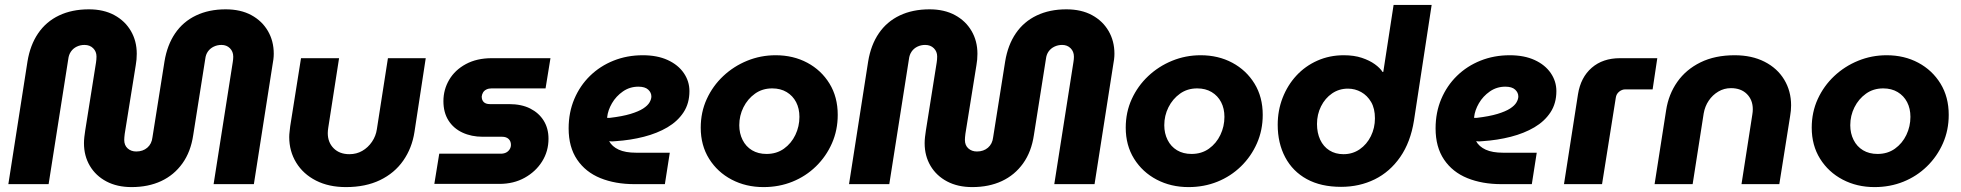

<svg xmlns="http://www.w3.org/2000/svg" viewBox="-20 -750 7989 782"><path d="M516 12Q457 12 413.5 -11Q370 -34 346 -74.5Q322 -115 322 -167Q322 -178 323.5 -192Q325 -206 327 -218L371 -495Q372 -501 372.5 -507.5Q373 -514 373 -520Q373 -540 359.5 -553.5Q346 -567 324 -567Q307 -567 292.5 -560Q278 -553 269 -540Q260 -527 258 -509L178 0H14L92 -500Q103 -567 135.5 -614.5Q168 -662 220.5 -687Q273 -712 342 -712Q402 -712 445.5 -688.5Q489 -665 513 -624Q537 -583 537 -531Q537 -519 536 -507.5Q535 -496 533 -485L488 -205Q487 -197 486.5 -191Q486 -185 486 -180Q486 -158 500 -145.5Q514 -133 535 -133Q562 -133 580 -148.5Q598 -164 601 -191L650 -500Q661 -567 693.5 -614.5Q726 -662 778.5 -687Q831 -712 899 -712Q960 -712 1003.5 -688.5Q1047 -665 1071 -624Q1095 -583 1095 -531Q1095 -520 1093.5 -508Q1092 -496 1090 -486L1014 0H850L928 -497Q929 -502 929.5 -508.5Q930 -515 930 -519Q930 -540 916.5 -553.5Q903 -567 882 -567Q865 -567 850.5 -560Q836 -553 827 -540.5Q818 -528 816 -510L767 -200Q757 -132 723 -84.5Q689 -37 636.5 -12.5Q584 12 516 12Z M1714 -513 1668 -212Q1658 -147 1622.5 -96Q1587 -45 1528 -16.5Q1469 12 1389 12Q1319 12 1267 -14.5Q1215 -41 1186.5 -87.5Q1158 -134 1158 -192Q1158 -202 1159.5 -214Q1161 -226 1162 -236L1206 -513H1361L1317 -230Q1316 -224 1315.5 -218Q1315 -212 1315 -208Q1315 -170 1339 -146Q1363 -122 1403 -122Q1432 -122 1455.5 -135.5Q1479 -149 1495 -172.5Q1511 -196 1515 -224L1560 -513Z M1749 -1 1769 -124H2019Q2032 -124 2041 -128.5Q2050 -133 2055.5 -141.5Q2061 -150 2061 -160Q2061 -175 2051.5 -184Q2042 -193 2025 -193H1946Q1900 -193 1863.5 -210Q1827 -227 1806.5 -259.5Q1786 -292 1786 -338Q1786 -385 1809.5 -425Q1833 -465 1877.5 -489Q1922 -513 1983 -513H2222L2202 -390H1982Q1970 -390 1961 -385.5Q1952 -381 1947.5 -373.5Q1943 -366 1942 -357Q1942 -342 1950.5 -334Q1959 -326 1975 -326H2053Q2104 -326 2139.5 -308Q2175 -290 2194.5 -258.5Q2214 -227 2214 -185Q2214 -134 2188 -92.5Q2162 -51 2117 -26Q2072 -1 2014 -1Z M2564 0Q2486 0 2425.5 -24.5Q2365 -49 2330.5 -100Q2296 -151 2296 -227Q2296 -292 2319 -346.5Q2342 -401 2383 -441Q2424 -481 2479 -503Q2534 -525 2598 -525Q2657 -525 2699.5 -505.5Q2742 -486 2765 -452.5Q2788 -419 2788 -379Q2788 -329 2764 -292.5Q2740 -256 2698.5 -231.5Q2657 -207 2602.5 -193Q2548 -179 2487 -175Q2479 -174 2473 -174Q2467 -174 2461 -175Q2473 -153 2500 -140.5Q2527 -128 2571 -128H2708L2688 0ZM2453 -270Q2455 -270 2457.5 -270Q2460 -270 2464 -270Q2515 -276 2548 -286Q2581 -296 2599.5 -308Q2618 -320 2625.5 -333Q2633 -346 2633 -357Q2633 -373 2620 -385Q2607 -397 2580 -397Q2545 -397 2517 -377.5Q2489 -358 2472.5 -329.5Q2456 -301 2453 -273Q2453 -272 2453 -271.5Q2453 -271 2453 -270Z M3090 12Q3018 12 2960 -18.5Q2902 -49 2868 -103.5Q2834 -158 2834 -230Q2834 -293 2858.5 -346.5Q2883 -400 2925.5 -440Q2968 -480 3023 -502.5Q3078 -525 3139 -525Q3211 -525 3268 -494.5Q3325 -464 3358.5 -409.5Q3392 -355 3392 -282Q3392 -220 3368.5 -166.5Q3345 -113 3303.5 -72.5Q3262 -32 3207.5 -10Q3153 12 3090 12ZM3102 -123Q3143 -123 3173 -144.5Q3203 -166 3219.5 -200.5Q3236 -235 3236 -274Q3236 -308 3222.5 -334Q3209 -360 3184 -375Q3159 -390 3125 -390Q3085 -390 3055 -368.5Q3025 -347 3008 -313Q2991 -279 2991 -240Q2991 -207 3004.5 -180Q3018 -153 3043 -138Q3068 -123 3102 -123Z M3940 12Q3881 12 3837.5 -11Q3794 -34 3770 -74.5Q3746 -115 3746 -167Q3746 -178 3747.5 -192Q3749 -206 3751 -218L3795 -495Q3796 -501 3796.5 -507.5Q3797 -514 3797 -520Q3797 -540 3783.5 -553.5Q3770 -567 3748 -567Q3731 -567 3716.5 -560Q3702 -553 3693 -540Q3684 -527 3682 -509L3602 0H3438L3516 -500Q3527 -567 3559.5 -614.5Q3592 -662 3644.5 -687Q3697 -712 3766 -712Q3826 -712 3869.5 -688.5Q3913 -665 3937 -624Q3961 -583 3961 -531Q3961 -519 3960 -507.5Q3959 -496 3957 -485L3912 -205Q3911 -197 3910.5 -191Q3910 -185 3910 -180Q3910 -158 3924 -145.5Q3938 -133 3959 -133Q3986 -133 4004 -148.5Q4022 -164 4025 -191L4074 -500Q4085 -567 4117.5 -614.5Q4150 -662 4202.5 -687Q4255 -712 4323 -712Q4384 -712 4427.5 -688.5Q4471 -665 4495 -624Q4519 -583 4519 -531Q4519 -520 4517.5 -508Q4516 -496 4514 -486L4438 0H4274L4352 -497Q4353 -502 4353.5 -508.5Q4354 -515 4354 -519Q4354 -540 4340.5 -553.5Q4327 -567 4306 -567Q4289 -567 4274.5 -560Q4260 -553 4251 -540.5Q4242 -528 4240 -510L4191 -200Q4181 -132 4147 -84.5Q4113 -37 4060.5 -12.5Q4008 12 3940 12Z M4821 12Q4749 12 4691 -18.5Q4633 -49 4599 -103.5Q4565 -158 4565 -230Q4565 -293 4589.5 -346.5Q4614 -400 4656.5 -440Q4699 -480 4754 -502.5Q4809 -525 4870 -525Q4942 -525 4999 -494.5Q5056 -464 5089.5 -409.5Q5123 -355 5123 -282Q5123 -220 5099.5 -166.5Q5076 -113 5034.5 -72.5Q4993 -32 4938.5 -10Q4884 12 4821 12ZM4833 -123Q4874 -123 4904 -144.5Q4934 -166 4950.5 -200.5Q4967 -235 4967 -274Q4967 -308 4953.5 -334Q4940 -360 4915 -375Q4890 -390 4856 -390Q4816 -390 4786 -368.5Q4756 -347 4739 -313Q4722 -279 4722 -240Q4722 -207 4735.5 -180Q4749 -153 4774 -138Q4799 -123 4833 -123Z M5442 11Q5360 11 5302.5 -20.5Q5245 -52 5214.5 -109.5Q5184 -167 5184 -242Q5184 -300 5204 -351.5Q5224 -403 5260 -442Q5296 -481 5345.5 -503Q5395 -525 5453 -525Q5495 -525 5526.5 -514.5Q5558 -504 5579.5 -488.5Q5601 -473 5611 -457H5614L5656 -730H5811L5739 -259Q5725 -171 5683 -110.5Q5641 -50 5579 -19.5Q5517 11 5442 11ZM5452 -122Q5489 -122 5518 -142Q5547 -162 5563.5 -195.5Q5580 -229 5580 -268Q5580 -308 5564.5 -334.5Q5549 -361 5524 -375Q5499 -389 5470 -389Q5434 -389 5405.5 -369.5Q5377 -350 5360.5 -317Q5344 -284 5344 -245Q5344 -209 5357 -181Q5370 -153 5394.5 -137.5Q5419 -122 5452 -122Z M6095 0Q6017 0 5956.5 -24.5Q5896 -49 5861.5 -100Q5827 -151 5827 -227Q5827 -292 5850 -346.5Q5873 -401 5914 -441Q5955 -481 6010 -503Q6065 -525 6129 -525Q6188 -525 6230.5 -505.5Q6273 -486 6296 -452.5Q6319 -419 6319 -379Q6319 -329 6295 -292.5Q6271 -256 6229.5 -231.5Q6188 -207 6133.5 -193Q6079 -179 6018 -175Q6010 -174 6004 -174Q5998 -174 5992 -175Q6004 -153 6031 -140.5Q6058 -128 6102 -128H6239L6219 0ZM5984 -270Q5986 -270 5988.5 -270Q5991 -270 5995 -270Q6046 -276 6079 -286Q6112 -296 6130.5 -308Q6149 -320 6156.5 -333Q6164 -346 6164 -357Q6164 -373 6151 -385Q6138 -397 6111 -397Q6076 -397 6048 -377.5Q6020 -358 6003.5 -329.5Q5987 -301 5984 -273Q5984 -272 5984 -271.5Q5984 -271 5984 -270Z M6350 0 6407 -366Q6418 -435 6463 -474Q6508 -513 6578 -513H6730L6711 -386H6600Q6586 -386 6574.5 -376.5Q6563 -367 6561 -352L6505 0Z M6719 0 6766 -301Q6776 -366 6811.5 -416.5Q6847 -467 6906 -496Q6965 -525 7045 -525Q7115 -525 7167 -498.5Q7219 -472 7247 -425.5Q7275 -379 7275 -321Q7275 -311 7274 -299.5Q7273 -288 7271 -277L7227 0H7073L7117 -283Q7118 -289 7118.5 -294.5Q7119 -300 7119 -305Q7119 -343 7095 -367Q7071 -391 7030 -391Q7002 -391 6978.5 -377Q6955 -363 6939.5 -340Q6924 -317 6919 -288L6874 0Z M7615 12Q7543 12 7485 -18.5Q7427 -49 7393 -103.5Q7359 -158 7359 -230Q7359 -293 7383.5 -346.5Q7408 -400 7450.5 -440Q7493 -480 7548 -502.5Q7603 -525 7664 -525Q7736 -525 7793 -494.5Q7850 -464 7883.5 -409.5Q7917 -355 7917 -282Q7917 -220 7893.5 -166.5Q7870 -113 7828.5 -72.5Q7787 -32 7732.5 -10Q7678 12 7615 12ZM7627 -123Q7668 -123 7698 -144.5Q7728 -166 7744.5 -200.5Q7761 -235 7761 -274Q7761 -308 7747.5 -334Q7734 -360 7709 -375Q7684 -390 7650 -390Q7610 -390 7580 -368.5Q7550 -347 7533 -313Q7516 -279 7516 -240Q7516 -207 7529.5 -180Q7543 -153 7568 -138Q7593 -123 7627 -123Z"/></svg>

Font: MuseoModerno
Style: Bold Italic
Weight: 700
Italic angle: -9°
Designer: Pablo Cosgaya, Héctor Gatti, Marcela Romero, and the Authors of The MuseoModerno Project.
Foundry: Omnibus-Type Team
Version: Version 1.003